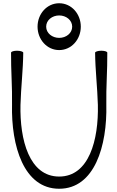

<svg xmlns="http://www.w3.org/2000/svg" viewBox="-20 -1124 720 1181"><path d="M477 -960C477 -1038 420 -1104 344 -1104C268 -1104 211 -1038 211 -960C211 -882 268 -816 344 -816C420 -816 477 -882 477 -960ZM264 -960C264 -1000 301 -1029 344 -1029C387 -1029 424 -1000 424 -960C424 -920 387 -891 344 -891C301 -891 264 -920 264 -960ZM48 -800C47 -694 56 -587 54 -481C48 -227 126 37 344 37C562 37 640 -227 634 -481C632 -587 641 -694 640 -800C640 -807 623 -812 603 -812C582 -812 565 -806 565 -800C566 -693 579 -586 582 -479C587 -264 528 -38 344 -38C160 -38 101 -264 106 -479C109 -586 122 -693 123 -800C123 -806 106 -812 85 -812C65 -812 48 -807 48 -800Z"/></svg>

Font: Nupuram Light
Style: Regular
Weight: 300
Designer: Santhosh Thottingal (santhosh.thottingal@gmail.com)
Foundry: SMC
Version: Version 1.000